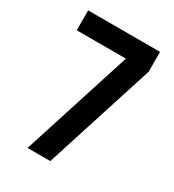

<svg xmlns="http://www.w3.org/2000/svg" viewBox="-159 -734 748 826"><g transform="rotate(30 214.5 -321.5)"><path d="M35.7 -642.9H392.9V-544.3L218.6 0H105.7L280 -544.3H35.7Z"/></g></svg>

Font: Aire Exterior
Style: Regular
Weight: 400
Width: 4
Designer: Jayvee Enaguas (HarvettFox96)
Version: 20190503.02